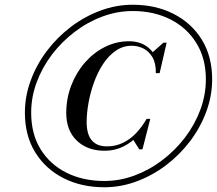

<svg xmlns="http://www.w3.org/2000/svg" viewBox="-20 -780 915 810"><path d="M420 10Q323.5 10 247.8 -28.5Q172 -67 128.5 -137.5Q85 -208 85 -304.5Q85 -374.5 109.8 -441.2Q134.5 -508 178 -565.5Q221.5 -623 279.2 -666.8Q337 -710.5 403.5 -735.2Q470 -760 540 -760Q636.5 -760 712.2 -721.5Q788 -683 831.5 -612.5Q875 -542 875 -445.5Q875 -375.5 850.2 -308.8Q825.5 -242 782 -184.5Q738.5 -127 680.8 -83.2Q623 -39.5 556.5 -14.8Q490 10 420 10ZM567.5 -150 541 -192Q552 -203 563.5 -215.2Q575 -227.5 584.5 -242.5L598.5 -278.5H614L581 -150ZM421.5 -144Q348.5 -144 304 -186.8Q259.5 -229.5 259.5 -303Q259.5 -364.5 280.5 -419.2Q301.5 -474 338.2 -516Q375 -558 422.8 -582Q470.5 -606 524.5 -606Q580 -606 614.8 -571Q649.5 -536 646.5 -471.5H637.5Q638 -514 622.8 -539.2Q607.5 -564.5 584.2 -575.8Q561 -587 535.5 -587Q499 -587 468.8 -566.2Q438.5 -545.5 415.5 -510.8Q392.5 -476 377 -433.5Q361.5 -391 353.5 -346.8Q345.5 -302.5 345.5 -263.5Q345.5 -234 353.8 -211.2Q362 -188.5 381 -175.5Q400 -162.5 431 -162.5Q468.5 -162.5 499.8 -178Q531 -193.5 555.5 -219.8Q580 -246 598.5 -278.5H607.5Q591.5 -241.5 564.5 -211Q537.5 -180.5 501 -162.2Q464.5 -144 421.5 -144ZM420 -16.5Q485.5 -16.5 548 -39.8Q610.5 -63 665 -104.5Q719.5 -146 760.8 -200.2Q802 -254.5 825.2 -317Q848.5 -379.5 848.5 -445.5Q848.5 -533.5 808.5 -598.2Q768.5 -663 698.8 -698.2Q629 -733.5 540 -733.5Q474.5 -733.5 412 -710.2Q349.5 -687 295 -645.5Q240.5 -604 199.2 -549.8Q158 -495.5 134.8 -433Q111.5 -370.5 111.5 -304.5Q111.5 -215 151.2 -150.5Q191 -86 260.8 -51.2Q330.5 -16.5 420 -16.5ZM637.5 -471.5 639.5 -506Q636.5 -520 632 -531.5Q627.5 -543 620 -556L669.5 -600H683L653.5 -471.5Z"/></svg>

Font: Bodoni Moda 9pt SemiBold
Style: Italic
Weight: 600
Italic angle: -13°
Designer: Owen Earl
Foundry: indestructible type
Version: Version 2.004